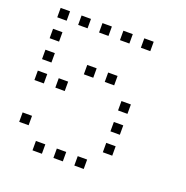

<svg xmlns="http://www.w3.org/2000/svg" viewBox="-118 -782 836 863"><g transform="rotate(20 300.0 -350.5)"><path d="M29 -673Q28 -673 28 -673Q28 -673 28 -672V-629Q28 -628 28 -628Q28 -628 29 -628H72Q73 -628 73 -628Q73 -628 73 -629V-672Q73 -673 73 -673Q73 -673 72 -673ZM129 -673Q128 -673 128 -673Q128 -673 128 -672V-629Q128 -628 128 -628Q128 -628 129 -628H172Q173 -628 173 -628Q173 -628 173 -629V-672Q173 -673 173 -673Q173 -673 172 -673ZM229 -673Q228 -673 228 -673Q228 -673 228 -672V-629Q228 -628 228 -628Q228 -628 229 -628H272Q273 -628 273 -628Q273 -628 273 -629V-672Q273 -673 273 -673Q273 -673 272 -673ZM329 -673Q328 -673 328 -673Q328 -673 328 -672V-629Q328 -628 328 -628Q328 -628 329 -628H372Q373 -628 373 -628Q373 -628 373 -629V-672Q373 -673 373 -673Q373 -673 372 -673ZM429 -673Q428 -673 428 -673Q428 -673 428 -672V-629Q428 -628 428 -628Q428 -628 429 -628H472Q473 -628 473 -628Q473 -628 473 -629V-672Q473 -673 473 -673Q473 -673 472 -673ZM29 -573Q28 -573 28 -573Q28 -573 28 -572V-529Q28 -528 28 -528Q28 -528 29 -528H72Q73 -528 73 -528Q73 -528 73 -529V-572Q73 -573 73 -573Q73 -573 72 -573ZM29 -473Q28 -473 28 -473Q28 -473 28 -472V-429Q28 -428 28 -428Q28 -428 29 -428H72Q73 -428 73 -428Q73 -428 73 -429V-472Q73 -473 73 -473Q73 -473 72 -473ZM229 -473Q228 -473 228 -473Q228 -473 228 -472V-429Q228 -428 228 -428Q228 -428 229 -428H272Q273 -428 273 -428Q273 -428 273 -429V-472Q273 -473 273 -473Q273 -473 272 -473ZM329 -473Q328 -473 328 -473Q328 -473 328 -472V-429Q328 -428 328 -428Q328 -428 329 -428H372Q373 -428 373 -428Q373 -428 373 -429V-472Q373 -473 373 -473Q373 -473 372 -473ZM29 -373Q28 -373 28 -373Q28 -373 28 -372V-329Q28 -328 28 -328Q28 -328 29 -328H72Q73 -328 73 -328Q73 -328 73 -329V-372Q73 -373 73 -373Q73 -373 72 -373ZM129 -373Q128 -373 128 -373Q128 -373 128 -372V-329Q128 -328 128 -328Q128 -328 129 -328H172Q173 -328 173 -328Q173 -328 173 -329V-372Q173 -373 173 -373Q173 -373 172 -373ZM429 -373Q428 -373 428 -373Q428 -373 428 -372V-329Q428 -328 428 -328Q428 -328 429 -328H472Q473 -328 473 -328Q473 -328 473 -329V-372Q473 -373 473 -373Q473 -373 472 -373ZM429 -273Q428 -273 428 -273Q428 -273 428 -272V-229Q428 -228 428 -228Q428 -228 429 -228H472Q473 -228 473 -228Q473 -228 473 -229V-272Q473 -273 473 -273Q473 -273 472 -273ZM29 -173Q28 -173 28 -173Q28 -173 28 -172V-129Q28 -128 28 -128Q28 -128 29 -128H72Q73 -128 73 -128Q73 -128 73 -129V-172Q73 -173 73 -173Q73 -173 72 -173ZM429 -173Q428 -173 428 -173Q428 -173 428 -172V-129Q428 -128 428 -128Q428 -128 429 -128H472Q473 -128 473 -128Q473 -128 473 -129V-172Q473 -173 473 -173Q473 -173 472 -173ZM129 -73Q128 -73 128 -73Q128 -73 128 -72V-29Q128 -28 128 -28Q128 -28 129 -28H172Q173 -28 173 -28Q173 -28 173 -29V-72Q173 -73 173 -73Q173 -73 172 -73ZM229 -73Q228 -73 228 -73Q228 -73 228 -72V-29Q228 -28 228 -28Q228 -28 229 -28H272Q273 -28 273 -28Q273 -28 273 -29V-72Q273 -73 273 -73Q273 -73 272 -73ZM329 -73Q328 -73 328 -73Q328 -73 328 -72V-29Q328 -28 328 -28Q328 -28 329 -28H372Q373 -28 373 -28Q373 -28 373 -29V-72Q373 -73 373 -73Q373 -73 372 -73Z"/></g></svg>

Font: Doto Light
Style: Regular
Weight: 300
Monospace: yes
Version: Version 1.000